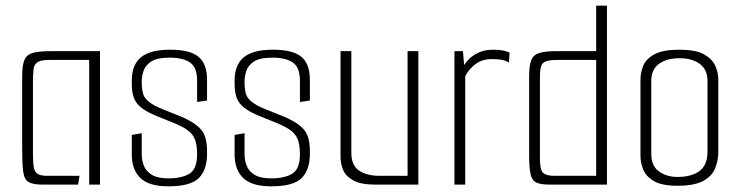

<svg xmlns="http://www.w3.org/2000/svg" viewBox="-20 -650 2604 676"><path d="M130 0Q95 0 80 -9.5Q65 -19 61.5 -46.5Q58 -74 58 -126V-381Q58 -420 66 -439Q74 -458 96.5 -464Q119 -470 164 -470H332V0H294V-439H154Q124 -439 112 -431Q100 -423 98 -405.5Q96 -388 96 -356V-110Q96 -78 99 -61Q102 -44 113 -37.5Q124 -31 146 -31H260L255 0Z M573 6Q504 6 474 -23.5Q444 -53 444 -106V-175L479 -181V-107Q479 -86 486.5 -66.5Q494 -47 514.5 -34.5Q535 -22 573 -22Q620 -22 647 -38.5Q674 -55 674 -107Q674 -150 660 -171.5Q646 -193 608 -210Q602 -213 587.5 -219Q573 -225 556 -231.5Q539 -238 525.5 -244Q512 -250 506 -253Q483 -265 469.5 -278Q456 -291 450 -309.5Q444 -328 444 -355V-366Q444 -422 476.5 -448.5Q509 -475 579 -475Q649 -475 679 -450Q709 -425 709 -369V-296L674 -291V-365Q674 -413 649 -430Q624 -447 578 -447Q532 -447 511.5 -433Q491 -419 485 -399.5Q479 -380 479 -363Q479 -325 488.5 -309Q498 -293 525 -278Q539 -271 558.5 -263Q578 -255 597.5 -247.5Q617 -240 630 -234Q676 -212 692.5 -188Q709 -164 709 -117V-109Q709 -52 680 -23Q651 6 573 6Z M935 6Q866 6 836 -23.5Q806 -53 806 -106V-175L841 -181V-107Q841 -86 848.5 -66.5Q856 -47 876.5 -34.5Q897 -22 935 -22Q982 -22 1009 -38.5Q1036 -55 1036 -107Q1036 -150 1022 -171.5Q1008 -193 970 -210Q964 -213 949.5 -219Q935 -225 918 -231.5Q901 -238 887.5 -244Q874 -250 868 -253Q845 -265 831.5 -278Q818 -291 812 -309.5Q806 -328 806 -355V-366Q806 -422 838.5 -448.5Q871 -475 941 -475Q1011 -475 1041 -450Q1071 -425 1071 -369V-296L1036 -291V-365Q1036 -413 1011 -430Q986 -447 940 -447Q894 -447 873.5 -433Q853 -419 847 -399.5Q841 -380 841 -363Q841 -325 850.5 -309Q860 -293 887 -278Q901 -271 920.5 -263Q940 -255 959.5 -247.5Q979 -240 992 -234Q1038 -212 1054.5 -188Q1071 -164 1071 -117V-109Q1071 -52 1042 -23Q1013 6 935 6Z M1302 0Q1249 0 1222.5 -15.5Q1196 -31 1187.5 -53Q1179 -75 1179 -97V-470H1217V-112Q1217 -68 1244 -49.5Q1271 -31 1316 -31H1415V-470H1453V0Z M1580 0V-470H1610L1614 -421Q1631 -447 1657 -461Q1683 -475 1714 -475Q1737 -475 1749.5 -472.5Q1762 -470 1774 -465L1772 -430Q1759 -437 1745.5 -439.5Q1732 -442 1712 -442Q1678 -442 1655 -425Q1632 -408 1618 -382V0Z M1917 0Q1886 0 1870 -6.5Q1854 -13 1848.5 -35Q1843 -57 1843 -104V-382Q1843 -419 1850.5 -438Q1858 -457 1879 -463.5Q1900 -470 1942 -470H2079V-630H2117V0ZM2079 -31V-439H1942Q1904 -439 1892.5 -428.5Q1881 -418 1881 -381V-92Q1881 -52 1892 -41.5Q1903 -31 1932 -31Z M2365 4Q2311 4 2283 -12Q2255 -28 2245 -52.5Q2235 -77 2235 -101V-370Q2235 -395 2245 -419Q2255 -443 2284.5 -459Q2314 -475 2372 -475Q2429 -475 2458 -459Q2487 -443 2498 -419Q2509 -395 2509 -370V-115Q2509 -84 2497.5 -56.5Q2486 -29 2455 -12.5Q2424 4 2365 4ZM2365 -27Q2415 -27 2443 -48Q2471 -69 2471 -116V-364Q2471 -405 2444 -425Q2417 -445 2372 -445Q2328 -445 2300.5 -425.5Q2273 -406 2273 -364V-108Q2273 -66 2300 -46.5Q2327 -27 2365 -27Z"/></svg>

Font: Smooch Sans Thin Light
Style: Regular
Weight: 300
Version: Version 1.010